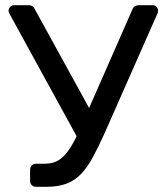

<svg xmlns="http://www.w3.org/2000/svg" viewBox="-20 -720 629 740"><path d="M119 0Q109 0 102.5 -6.5Q96 -13 96 -23V-65Q96 -76 102.5 -82.5Q109 -89 119 -89H154Q186 -89 209 -104.5Q232 -120 252.5 -153Q273 -186 295 -239L490 -683Q493 -692 500 -696Q507 -700 515 -700H569Q577 -700 583 -694Q589 -688 589 -680Q589 -676 588.5 -672.5Q588 -669 586 -666L382 -204Q358 -151 337 -112.5Q316 -74 292 -49Q268 -24 236 -12Q204 0 159 0ZM289 -170 16 -668Q13 -674 13 -679Q13 -687 19.5 -693.5Q26 -700 34 -700H91Q99 -700 105 -696Q111 -692 115 -683L342 -270Z"/></svg>

Font: Rubik Light
Style: Regular
Weight: 400
Version: Version 2.101